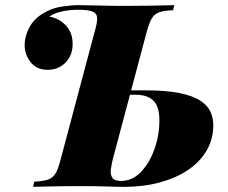

<svg xmlns="http://www.w3.org/2000/svg" viewBox="-20 -728 887 748"><path d="M283 -690Q252 -690 221.5 -683.5Q191 -677 172 -663Q210 -657 236.5 -629Q263 -601 263 -557Q263 -512 235 -484Q207 -456 166 -456Q123 -456 99.5 -485.5Q76 -515 76 -553Q76 -585 93.5 -619.5Q111 -654 148 -676Q183 -697 221.5 -702.5Q260 -708 284 -708Q313 -708 363.5 -706.5Q414 -705 470 -705Q523 -705 572.5 -706Q622 -707 659 -708L654 -688Q620 -687 601 -680.5Q582 -674 571.5 -656.5Q561 -639 551 -602L419 -106Q415 -89 412 -69.5Q409 -50 417 -36.5Q425 -23 451 -23Q495 -23 528.5 -57.5Q562 -92 581.5 -146.5Q601 -201 601 -260Q601 -291 592.5 -313Q584 -335 563 -347Q542 -359 505 -359H434L438 -376H546Q627 -376 679 -365.5Q731 -355 760 -336Q789 -317 800 -292.5Q811 -268 811 -241Q811 -186 785 -141.5Q759 -97 712 -65.5Q665 -34 601.5 -17Q538 0 463 0Q437 0 396.5 -1.5Q356 -3 286 -3Q259 -3 226 -2.5Q193 -2 161.5 -1.5Q130 -1 109 0L113 -20Q147 -22 166 -28Q185 -34 196 -52Q207 -70 216 -106L348 -602Q359 -639 358.5 -657.5Q358 -676 340.5 -683Q323 -690 283 -690Z"/></svg>

Font: Playfair Display Black
Style: Italic
Weight: 900
Italic angle: -14°
Designer: Claus Eggers Sørensen
Foundry: Claus Eggers Sørensen
Version: Version 1.203